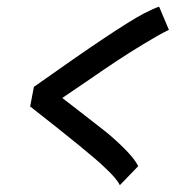

<svg xmlns="http://www.w3.org/2000/svg" viewBox="-20 -540 558 575"><path d="M394 -42.5 338.9 14.6Q329.6 -5.4 293 -39.1Q254.4 -77.1 70.3 -221.2L81.5 -279.8Q335.9 -460.4 410.6 -499.5Q442.4 -515.6 456.5 -520L485.8 -450.7Q455.6 -436 409.2 -407.7Q362.8 -379.4 329.6 -357.4Q296.4 -335.4 239.3 -296.1Q182.1 -256.8 166.5 -246.6Q180.7 -235.4 221.7 -203.9Q262.7 -172.4 292 -149.2Q321.3 -126 352.1 -95.5Q382.8 -64.9 394 -42.5Z"/></svg>

Font: Fantasque Sans Mono
Style: Italic
Weight: 400
Italic angle: -11°
Monospace: yes
Designer: Jany Belluz
Version: Version 1.8.0 ; ttfautohint (v1.8.2)